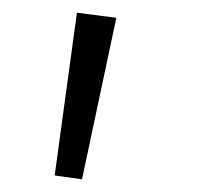

<svg xmlns="http://www.w3.org/2000/svg" viewBox="-20 -162 331 302"><path d="M109 120 163 -134 101 -142 66 114Z"/></svg>

Font: FiraGO Light
Style: Regular
Weight: 300
Designer: bBox Type
Foundry: bBox Type GmbH
Version: Version 1.001;PS 001.001;hotconv 1.0.88;makeotf.lib2.5.64775